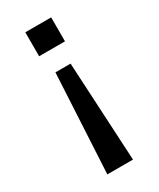

<svg xmlns="http://www.w3.org/2000/svg" viewBox="-176 -553 653 791"><g transform="rotate(-30 150.5 -158.0)"><path d="M89 180 114 -291H186L211 180ZM89 -382V-496H212V-382Z"/></g></svg>

Font: Nunito Sans 7pt Expanded
Style: Regular
Weight: 400
Width: 7
Designer: Vernon Adams
Foundry: Vernon Adams
Version: Version 3.101;gftools[0.9.27]